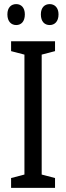

<svg xmlns="http://www.w3.org/2000/svg" viewBox="-20 -915 323 935"><path d="M16 -845C16 -810 35 -793 59 -793C83 -793 101 -810 101 -845C101 -878 83 -895 59 -895C35 -895 16 -879 16 -845ZM179 -845C179 -810 197 -793 222 -793C246 -793 265 -810 265 -845C265 -878 246 -895 222 -895C198 -895 179 -879 179 -845ZM248 0V-48L183 -65V-649L248 -666V-714H34V-666L99 -649V-65L34 -48V0Z"/></svg>

Font: Noto Sans Lao Looped ExtraCondensed
Style: Regular
Weight: 400
Width: 2
Designer: Mark Frömberg, Ben Mitchell
Foundry: The Fontpad Ltd
Version: Version 1.002